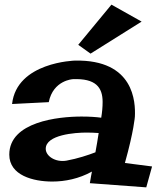

<svg xmlns="http://www.w3.org/2000/svg" viewBox="-20 -773 675 827"><path d="M518 -71C557 -210 561 -271 561 -271C564 -333 558 -517 303 -512C303 -512 52 -506 32 -325L190 -333C209 -428 294 -432 294 -432C392 -436 422 -397 422 -334C422 -312 420 -290 416 -266C394 -269 366 -271 331 -271C232 -271 20 -249 20 -107C20 -17 124 9 205 9C260 9 320 -3 376 -34C376 -34 370 -4 367 16L610 34L635 -56ZM405 -200C401 -173 396 -144 391 -117C360 -105 315 -90 266 -81C218 -73 177 -101 177 -132C177 -193 304 -202 353 -202C372 -202 390 -201 405 -200ZM460 -753 317 -580 370 -542 590 -680Z"/></svg>

Font: Peralta
Style: Regular
Weight: 400
Designer: Astigmatic (AOETI)
Foundry: Astigmatic (AOETI)
Version: Version 1.000